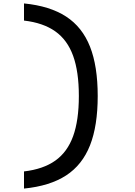

<svg xmlns="http://www.w3.org/2000/svg" viewBox="-20 -940 790 1120"><path d="M120 60Q232 47 302.5 -3Q373 -53 406.5 -145.5Q440 -238 440 -380Q440 -522 406.5 -614.5Q373 -707 302.5 -757Q232 -807 120 -820V-920Q271 -905 365.5 -843.5Q460 -782 505 -668Q550 -554 550 -380Q550 -206 505 -92Q460 22 365.5 83.5Q271 145 120 160Z"/></svg>

Font: Martian Mono VF sWd Rg
Style: Regular
Weight: 400
Width: 6
Monospace: yes
Designer: Roman Shamin
Foundry: Evil Martians
Version: Version 1.100